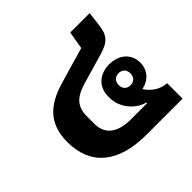

<svg xmlns="http://www.w3.org/2000/svg" viewBox="-152 -764 922 922"><g transform="rotate(-45 309.0 -303.0)"><path d="M461 -366C395 -366 349 -324 349 -262V-249C349 -181 404 -122 458 -110V-105H349C237 -105 209 -161 209 -214V-266C209 -342 255 -368 322 -387L467 -429C536 -449 553 -476 560 -534L569 -606H437L422 -516L260 -469C172 -444 55 -405 55 -245C55 -86 158 0 349 0H594V-105C547 -107 510 -137 490 -169C540 -179 573 -215 573 -266C573 -326 527 -366 461 -366ZM463 -222C439 -222 423 -238 423 -263C423 -288 439 -304 463 -304C487 -304 503 -288 503 -263C503 -238 487 -222 463 -222Z"/></g></svg>

Font: IBM Plex Thai Looped
Style: Bold
Weight: 700
Designer: Mike Abbink, Paul van der Laan, Pieter van Rosmalen, Ben Mitchell, Mark Frömberg
Foundry: Bold Monday
Version: Version 1.0